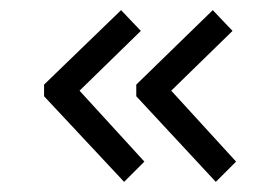

<svg xmlns="http://www.w3.org/2000/svg" viewBox="-20 -420 540 379"><path d="M67 -230V-253L219 -400L258 -359L137 -241L265 -101L225 -61ZM249 -230V-253L400 -400L439 -359L318 -241L446 -101L406 -61Z"/></svg>

Font: Vazir Code
Style: Code
Weight: 400
Foundry: DejaVu fonts team - Redesigned by Saber Rastikerdar
Version: Version 1.1.2